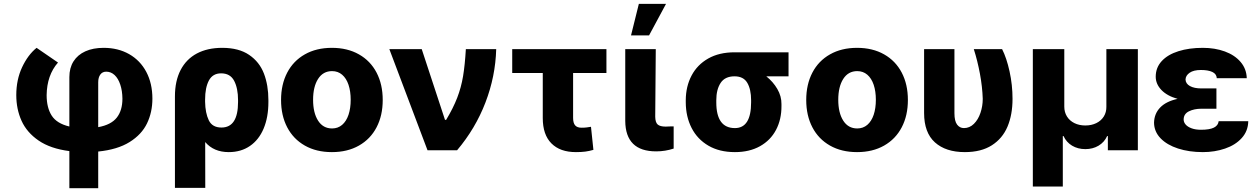

<svg xmlns="http://www.w3.org/2000/svg" viewBox="-20 -788 6598 1007"><path d="M523.4 -537.1Q599.1 -537.1 657.2 -504.2Q715.3 -471.2 747.3 -410.9Q779.3 -350.6 779.3 -270.5Q779.3 -199.7 751.2 -141.1Q723.1 -82.5 659.7 -43Q596.2 -3.4 495.1 6.8V199.2H343.8V4.4Q244.6 -8.3 182.6 -50.8Q120.6 -93.3 93 -154.5Q65.4 -215.8 65.4 -289.1Q65.4 -370.1 95.9 -435.3Q126.5 -500.5 171.9 -537.1L284.2 -460Q226.1 -394 224.6 -289.1Q224.6 -223.1 251.2 -181.6Q277.8 -140.1 343.8 -124.5V-383.8Q343.8 -431.6 365.5 -466.1Q387.2 -500.5 427.7 -518.8Q468.3 -537.1 523.4 -537.1ZM622.1 -270.5Q621.6 -312 610.8 -344.2Q600.1 -376.5 581.1 -394.3Q562 -412.1 537.1 -412.1Q517.1 -412.1 506.1 -397Q495.1 -381.8 495.1 -356.4V-121.1Q562.5 -133.3 592.3 -170.9Q622.1 -208.5 622.1 -270.5Z M1145.5 -537.1Q1232.4 -537.1 1286.6 -500.2Q1340.8 -463.4 1364.3 -402.1Q1387.7 -340.8 1387.7 -262.7V-252.9Q1387.7 -173.3 1362.8 -114Q1337.9 -54.7 1291 -22.5Q1244.1 9.8 1179.7 9.8Q1101.1 9.8 1056.2 -43L1056.6 197.3H897.5V-282.2Q897.5 -363.3 927.2 -420.7Q957 -478 1012.7 -507.6Q1068.4 -537.1 1145.5 -537.1ZM1141.6 -119.1Q1228.5 -119.1 1228.5 -252.9V-262.7Q1228.5 -325.2 1208 -364.3Q1187.5 -403.3 1139.6 -403.3Q1095.7 -403.3 1075.7 -366Q1055.7 -328.6 1055.7 -265.6V-254.4Q1056.6 -195.3 1075 -157.2Q1093.3 -119.1 1141.6 -119.1Z M1454.1 -263.7Q1454.1 -345.2 1486.3 -407Q1518.6 -468.8 1578.9 -502.9Q1639.2 -537.1 1720.7 -537.1Q1802.2 -537.1 1862.5 -502.9Q1922.9 -468.8 1955.1 -407Q1987.3 -345.2 1987.3 -263.7Q1987.3 -182.1 1955.1 -120.4Q1922.9 -58.6 1862.5 -24.4Q1802.2 9.8 1720.7 9.8Q1639.2 9.8 1578.9 -24.4Q1518.6 -58.6 1486.3 -120.4Q1454.1 -182.1 1454.1 -263.7ZM1819.3 -264.6Q1819.3 -309.1 1807.9 -343.3Q1796.4 -377.4 1774.4 -396.2Q1752.4 -415 1721.7 -415Q1674.3 -415 1648.2 -374Q1622.1 -333 1622.1 -264.6Q1622.1 -196.3 1648.2 -155.3Q1674.3 -114.3 1721.7 -114.3Q1752.4 -114.3 1774.4 -133.1Q1796.4 -151.9 1807.9 -186Q1819.3 -220.2 1819.3 -264.6Z M2022 -530.3H2191.9L2314 -159.2H2319.8Q2356.9 -220.7 2377.9 -275.1Q2398.9 -329.6 2408.7 -388.4Q2418.5 -447.3 2423.3 -530.3H2582.5Q2578.6 -387.2 2526.1 -250.5Q2473.6 -113.8 2377.4 0H2222.2Z M3160.6 -405.3H2985.8V-169.9Q2985.8 -142.6 2996.6 -130.4Q3007.3 -118.2 3029.8 -118.2Q3045.4 -118.2 3056.6 -119.6Q3067.9 -121.1 3079.6 -123L3092.3 -2Q3070.3 4.4 3049.8 7.1Q3029.3 9.8 3000.5 9.8Q2917.5 9.8 2872.1 -35.9Q2826.7 -81.5 2826.7 -168.9V-405.3H2666.5V-530.3H3160.6Z M3419.4 -530.3 3416.5 -175.8Q3417 -146 3429.4 -135Q3441.9 -124 3471.2 -124Q3490.7 -124 3497.6 -125H3513.2V-8.8Q3469.2 5.9 3421.4 5.9Q3260.7 5.9 3259.3 -153.3V-530.3ZM3330.6 -767.6H3473.1L3384.3 -602.5H3289.6Z M3832.5 -513.7H4115.7V-387.7H3999Q4034.7 -359.4 4056.9 -321.3Q4079.1 -283.2 4078.6 -242.2V-232.4Q4079.1 -162.1 4050.3 -107.2Q4021.5 -52.2 3966.1 -21.2Q3910.6 9.8 3834.5 9.8Q3753.4 9.8 3695.6 -23.9Q3637.7 -57.6 3607.4 -116.7Q3577.1 -175.8 3576.7 -251V-262.7Q3577.1 -335 3607.2 -391.8Q3637.2 -448.7 3694.6 -481.2Q3752 -513.7 3832.5 -513.7ZM3834.5 -116.2Q3919.4 -116.2 3919.4 -251V-262.7Q3919.4 -319.3 3899.4 -353.5Q3879.4 -387.7 3832.5 -387.7Q3782.2 -387.7 3759.5 -353Q3736.8 -318.4 3736.8 -262.7V-251Q3736.8 -116.2 3834.5 -116.2Z M4208.5 -263.7Q4208.5 -345.2 4240.7 -407Q4272.9 -468.8 4333.3 -502.9Q4393.6 -537.1 4475.1 -537.1Q4556.6 -537.1 4616.9 -502.9Q4677.2 -468.8 4709.5 -407Q4741.7 -345.2 4741.7 -263.7Q4741.7 -182.1 4709.5 -120.4Q4677.2 -58.6 4616.9 -24.4Q4556.6 9.8 4475.1 9.8Q4393.6 9.8 4333.3 -24.4Q4272.9 -58.6 4240.7 -120.4Q4208.5 -182.1 4208.5 -263.7ZM4573.7 -264.6Q4573.7 -309.1 4562.3 -343.3Q4550.8 -377.4 4528.8 -396.2Q4506.8 -415 4476.1 -415Q4428.7 -415 4402.6 -374Q4376.5 -333 4376.5 -264.6Q4376.5 -196.3 4402.6 -155.3Q4428.7 -114.3 4476.1 -114.3Q4506.8 -114.3 4528.8 -133.1Q4550.8 -151.9 4562.3 -186Q4573.7 -220.2 4573.7 -264.6Z M4985.8 -530.3V-194.3Q4985.8 -152.8 4999.8 -134.5Q5013.7 -116.2 5035.6 -116.2Q5065.4 -116.2 5087.9 -138.4Q5110.4 -160.6 5122.3 -196Q5134.3 -231.4 5134.3 -269.5Q5132.3 -332.5 5119.6 -400.9Q5106.9 -469.2 5087.4 -530.3H5235.8Q5259.3 -484.4 5274.9 -413.6Q5290.5 -342.8 5290.5 -269.5Q5290.5 -186.5 5264.2 -124Q5237.8 -61.5 5181.9 -25.9Q5126 9.8 5040.5 9.8Q4940.4 9.8 4883.5 -41.3Q4826.7 -92.3 4826.7 -195.3V-530.3Z M5397 -530.3H5562V-228.5Q5562 -199.7 5575.9 -177.2Q5589.8 -154.8 5615 -142.3Q5640.1 -129.9 5672.4 -129.9Q5704.6 -129.9 5730 -142.3Q5755.4 -154.8 5769.3 -177.2Q5783.2 -199.7 5782.7 -228.5V-530.3H5947.8V0H5790.5V-74.2H5786.6Q5772 -42 5741.7 -23.9Q5711.4 -5.9 5672.4 -5.9Q5633.3 -5.9 5603 -23.9Q5572.8 -42 5558.1 -74.2H5554.2V190.4H5397Z M6156.2 -269.5Q6101.6 -284.7 6071.5 -315.9Q6041.5 -347.2 6041.5 -385.7Q6041.5 -433.6 6073.2 -467.8Q6105 -502 6160.9 -519.5Q6216.8 -537.1 6288.6 -537.1Q6352.1 -537.1 6404.1 -518.1Q6456.1 -499 6486.8 -462.9Q6517.6 -426.8 6519 -377.9H6361.8Q6360.4 -400.4 6338.4 -410.6Q6316.4 -420.9 6278.8 -420.9Q6240.2 -420.9 6219.5 -406.5Q6198.7 -392.1 6197.8 -371.1Q6198.7 -349.1 6220.9 -336.7Q6243.2 -324.2 6281.7 -324.2H6359.9V-217.8H6281.7Q6243.2 -217.8 6215.6 -204.1Q6188 -190.4 6188 -161.1Q6188 -147 6198.5 -134.8Q6209 -122.6 6229.7 -115Q6250.5 -107.4 6278.8 -107.4Q6324.2 -107.4 6346.7 -118.7Q6369.1 -129.9 6371.6 -152.3H6526.9Q6525.9 -100.6 6492.7 -64Q6459.5 -27.3 6405.3 -8.8Q6351.1 9.8 6288.6 9.8Q6216.8 9.8 6158.7 -9Q6100.6 -27.8 6066.9 -62.7Q6033.2 -97.7 6032.7 -144.5Q6033.7 -191.4 6064.7 -223.9Q6095.7 -256.3 6156.2 -269.5Z"/></svg>

Font: Pretendard GOV ExtraBold
Style: Regular
Weight: 800
Designer: Base glyphs from Inter by Rasmus Andersson; Hangeul glyphs from Noto Sans CJK(Source Han Sans) by Jang Soo-young and Kan
Foundry: Kil Hyung-jin
Version: Version 1.309